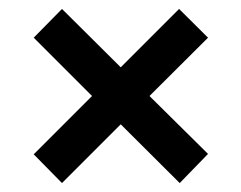

<svg xmlns="http://www.w3.org/2000/svg" viewBox="-20 -530 545 434"><path d="M120.1 -116.2 56.2 -181.2 188 -313 56.2 -444.8 120.1 -509.8 252.9 -377.9 384.8 -509.8 450.2 -444.8 317.9 -313 450.2 -182.1 386.2 -116.2 252.9 -249Z"/></svg>

Font: Bricolage Grotesque Medium
Style: Regular
Weight: 500
Designer: Mathieu Triay
Foundry: Atelier Triay
Version: Version 1.000;gftools[0.9.30]